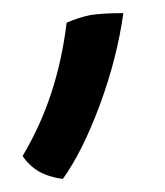

<svg xmlns="http://www.w3.org/2000/svg" viewBox="-20 -109 253 294"><path d="M82 -74.2Q75.2 -17.6 58.6 33.2Q42 84 14.6 129.9Q24.4 144.5 39.1 153.3Q54.7 162.1 76.2 165Q106.4 123 132.8 51.8Q159.2 -19.5 168.9 -88.9Q136.7 -88.9 118.2 -85.9Q99.6 -82 82 -74.2Z"/></svg>

Font: cl
Style: Italic
Weight: 400
Designer: Mitja Miklavcic
Version: Version 7.504; 2011; Build 1022